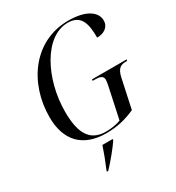

<svg xmlns="http://www.w3.org/2000/svg" viewBox="-219 -855 1107 1208"><g transform="rotate(-30 334.5 -251.5)"><path d="M319 10C396 10 460 -5 529 -36L574 -246C588 -311 615 -319 651 -319H658L660 -329H409L407 -319H422C458 -319 483 -313 483 -284C483 -275 480 -260 478 -247L429 -18C399 -6 359 0 321 0C194 0 160 -99 160 -237C160 -473 284 -714 453 -714C549 -714 568 -645 568 -540C618 -540 658 -566 658 -613C658 -675 593 -724 464 -724C212 -724 58 -504 58 -256C58 -90 145 10 319 10ZM201 213 199 221H209C252 176 304 112 332 71L334 61H259C242 112 224 158 201 213Z"/></g></svg>

Font: Noto Serif Display SemiCondensed
Style: Italic
Weight: 400
Width: 4
Italic angle: -12°
Designer: Monotype Design Team
Foundry: Monotype Imaging Inc.
Version: Version 2.009